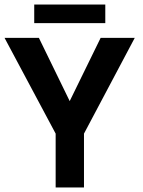

<svg xmlns="http://www.w3.org/2000/svg" viewBox="-31 -827 633 847"><path d="M214.5 -237.5 -11 -660H140.5L276.5 -381L413 -660H563.5L339.5 -237.5V0H214.5ZM120 -725V-807H433.5V-725Z"/></svg>

Font: League Spartan Thin SemiBold
Style: Regular
Weight: 600
Version: Version 2.002